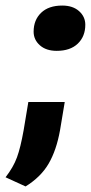

<svg xmlns="http://www.w3.org/2000/svg" viewBox="-66 -519 327 691"><path d="M26 152 -46 119Q-18 83 -5 47.5Q8 12 19 -50L36 -152H167L150 -50Q137 22 109 70Q81 118 26 152ZM138 -336Q100 -336 77.5 -356Q55 -376 55 -405Q55 -447 82 -473Q109 -499 158 -499Q196 -499 218.5 -479Q241 -459 241 -430Q241 -388 214 -362Q187 -336 138 -336Z"/></svg>

Font: Creato Display ExtraBold
Style: Italic
Weight: 800
Italic angle: -10°
Version: Version 1.000